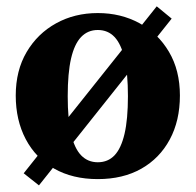

<svg xmlns="http://www.w3.org/2000/svg" viewBox="-20 -539 605 594"><path d="M511.1 -481.4 100.5 34.5 53.3 -2.9 464.9 -519.4ZM282.5 15.1Q204.7 15.1 147.6 -17.3Q90.5 -49.8 59.6 -108.5Q28.7 -167.2 28.7 -243.5Q28.7 -320.8 62.4 -378Q96.1 -435.2 153.6 -466.9Q211 -498.6 282.5 -498.6Q353.9 -498.6 411.4 -467.3Q468.9 -436 502.7 -378.7Q536.6 -321.5 536.6 -243.5Q536.6 -165.7 505.2 -107.4Q473.8 -49.1 417.1 -17Q360.3 15.1 282.5 15.1ZM282.5 -37Q314 -37 334.4 -58.5Q354.8 -80.1 365.3 -125.1Q375.8 -170.1 375.8 -241.4Q375.8 -312.9 365.3 -357.8Q354.8 -402.8 334.4 -424.5Q314 -446.2 282.5 -446.2Q251.7 -446.2 230.9 -424.5Q210.2 -402.8 199.8 -357.8Q189.5 -312.9 189.5 -241.4Q189.5 -170.1 199.8 -125.1Q210.2 -80.1 230.9 -58.5Q251.7 -37 282.5 -37Z"/></svg>

Font: Source Serif 4 Variable
Style: Regular
Weight: 400
Designer: Frank Grießhammer
Foundry: Adobe
Version: Version 4.005;hotconv 1.1.0;makeotfexe 2.6.0